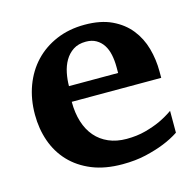

<svg xmlns="http://www.w3.org/2000/svg" viewBox="-82 -584 692 680"><g transform="rotate(-15 264.5 -244.0)"><path d="M355 -326.2Q355 -350.1 350.6 -371.1Q346.2 -392.1 336.2 -407.5Q326.2 -422.9 310.5 -431.9Q294.9 -440.9 272.9 -440.9Q245.1 -440.9 226.3 -428.5Q207.5 -416 196 -396.2Q184.6 -376.5 179.7 -352.1Q174.8 -327.6 174.8 -304.2H355ZM498 -46.9Q472.2 -29.8 439.9 -17.1Q412.1 -5.9 373.5 3.2Q335 12.2 287.1 12.2Q223.1 12.2 175.5 -7.3Q127.9 -26.9 95.9 -60.8Q64 -94.7 48.1 -140.1Q32.2 -185.5 32.2 -237.8Q32.2 -294.4 50 -342.5Q67.9 -390.6 100.8 -425.5Q133.8 -460.4 180.4 -480.2Q227.1 -500 284.2 -500Q342.8 -500 383.5 -480.7Q424.3 -461.4 449.7 -429.4Q475.1 -397.5 486.6 -356.4Q498 -315.4 498 -272V-248H169.9Q169.9 -207 180.2 -174.3Q190.4 -141.6 210.2 -118.7Q230 -95.7 258.8 -83.3Q287.6 -70.8 324.2 -70.8Q362.3 -70.8 393.8 -79.3Q425.3 -87.9 448.7 -98.6Q475.6 -111.3 498 -127Z"/></g></svg>

Font: Charis SIL CyrE
Style: Bold
Weight: 700
Foundry: SIL International
Version: Version 5.000